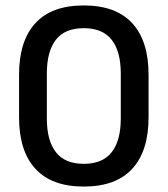

<svg xmlns="http://www.w3.org/2000/svg" viewBox="-20 -672 616 705"><path d="M287.5 13Q170 13 110 -52.2Q50 -117.5 50 -241V-398Q50 -521.5 109.8 -586.8Q169.5 -652 287.5 -652Q405.5 -652 465.5 -586.8Q525.5 -521.5 525.5 -398V-241Q525.5 -117.5 465.5 -52.2Q405.5 13 287.5 13ZM287.5 -70.5Q357 -70.5 390.2 -113.2Q423.5 -156 423.5 -236.5V-402Q423.5 -483 390.2 -525.8Q357 -568.5 287.5 -568.5Q218 -568.5 185 -525.8Q152 -483 152 -402V-236.5Q152 -156 185.2 -113.2Q218.5 -70.5 287.5 -70.5Z"/></svg>

Font: Anek Malayalam Medium
Style: Regular
Weight: 500
Designer: Maithili Shingre (Malayalam) & Yesha Goshar (Latin)
Foundry: Ek Type
Version: Version 1.003